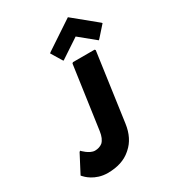

<svg xmlns="http://www.w3.org/2000/svg" viewBox="-268 -1284 1298 1445"><g transform="rotate(-30 381.0 -561.0)"><path d="M616 -825 610 -832H422L414 -825L337 -281C331 -240 319 -212 299 -193C281 -179 258 -172 234 -172C186 -172 135 -228 135 -228L127 -221L45 -64L46 -63L52 -56C60 -47 122 22 233 22C317 22 385 0 435 -44L443 -51C491 -93 522 -154 533 -233ZM314 -982 306 -975 361 -884 367 -877 536 -989 673 -877 681 -884 762 -975 756 -982 558 -1144Z"/></g></svg>

Font: Hussar Woodtype
Style: BlkObl
Weight: 900
Foundry: Cannot Into Space Fonts
Version: Version 1.07